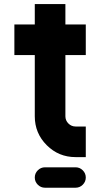

<svg xmlns="http://www.w3.org/2000/svg" viewBox="-20 -752 479 919"><path d="M146.5 -634.8V-732.4H293V-634.8H390.6V-488.3H293V-195.3Q293 -175.3 307.4 -160.9Q321.8 -146.5 341.8 -146.5H390.6V0H341.8Q260.7 0 203.6 -57.1Q146.5 -114.3 146.5 -195.3V-488.3H48.8V-634.8ZM390.6 97.7Q390.6 117.7 376.2 132.1Q361.8 146.5 341.8 146.5H195.3Q175.3 146.5 160.9 132.1Q146.5 117.7 146.5 97.7Q146.5 77.6 160.9 63.2Q175.3 48.8 195.3 48.8H341.8Q361.8 48.8 376.2 63.2Q390.6 77.6 390.6 97.7Z"/></svg>

Font: Audex
Style: Regular
Weight: 400
Designer: GGBotNet
Foundry: GGBotNet
Version: 1.00